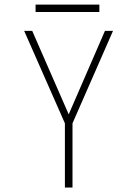

<svg xmlns="http://www.w3.org/2000/svg" viewBox="-20 -838 610 858"><path d="M139 -817.5H424V-784.5H139ZM270 0V-287L88 -700H124L287 -327L449 -700H485L304 -287V0Z"/></svg>

Font: League Mono Narrow Thin
Style: Regular
Weight: 100
Width: 3
Designer: Tyler Finck
Foundry: The League of Moveable Type / Tyler Finck
Version: Version 2.210